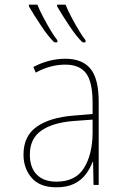

<svg xmlns="http://www.w3.org/2000/svg" viewBox="-20 -787 540 817"><path d="M220 10Q149 10 114.5 -30.5Q80 -71 80 -129Q80 -208 136 -247.5Q192 -287 292 -295L374 -302V-349Q374 -439 346 -475.5Q318 -512 258 -512Q229 -512 198 -504.5Q167 -497 132 -478L122 -502Q154 -519 188.5 -528Q223 -537 258 -537Q330 -537 365 -494.5Q400 -452 400 -354V0H378L376 -98H374Q364 -71 345.5 -46Q327 -21 296.5 -5.5Q266 10 220 10ZM220 -14Q301 -14 337 -71.5Q373 -129 374 -220V-278L292 -272Q204 -265 155.5 -231Q107 -197 107 -129Q107 -74 136.5 -44Q166 -14 220 -14ZM331 -607Q321 -616 306 -634.5Q291 -653 275.5 -676.5Q260 -700 246 -722Q232 -744 223 -760V-767H259Q268 -744 285 -712Q302 -680 318.5 -653Q335 -626 344 -616V-607ZM211 -607Q201 -616 186 -634.5Q171 -653 155.5 -676.5Q140 -700 126 -722Q112 -744 103 -760V-767H139Q148 -744 165 -712Q182 -680 198.5 -653Q215 -626 224 -616V-607Z"/></svg>

Font: Noto Sans Mono ExtraCondensed Thin
Style: Regular
Weight: 100
Width: 2
Designer: Monotype Design Team
Foundry: Monotype Imaging Inc.
Version: Version 2.014; ttfautohint (v1.8.4.7-5d5b)